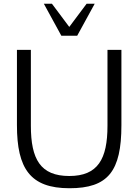

<svg xmlns="http://www.w3.org/2000/svg" viewBox="-20 -987 735 1020"><path d="M70 -322C70 -91 141 13 349 13C554 13 625 -77 625 -322V-722H551V-319C551 -142 500 -52 348 -52C195 -52 144 -141 144 -319V-722H70ZM306 -797H390L483 -967H440L348 -844L256 -967H213Z"/></svg>

Font: Perun Light
Style: Regular
Weight: 300
Foundry: Copyright (c) Stefan Peev, Context Ltd, 2016
Version: Version 1.089